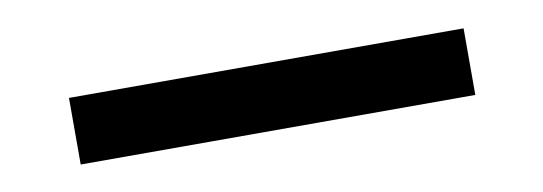

<svg xmlns="http://www.w3.org/2000/svg" viewBox="-26 -10 651 230"><g transform="rotate(-10 300.0 105.5)"><path d="M60 146V65H540V146Z"/></g></svg>

Font: Source Code Pro Medium
Style: Regular
Weight: 500
Monospace: yes
Designer: Paul D. Hunt, Teo Tuominen
Foundry: Adobe Systems Incorporated
Version: Version 2.030;PS 1.000;hotconv 16.6.51;makeotf.lib2.5.65220